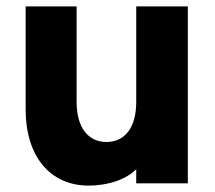

<svg xmlns="http://www.w3.org/2000/svg" viewBox="-20 -572 670 599"><path d="M566 0V-552H405V-254C405 -173 369 -129 312 -129C256 -129 219 -173 219 -254V-552H60V-231C60 -81 139 7 256 7C320 7 374 -13 405 -44V0Z"/></svg>

Font: Malmofest
Style: Bold
Weight: 700
Designer: Jonny Pinhorn (Poppins), Kolossal
Version: Version 1.004;Glyphs 3.1.2 (3151)